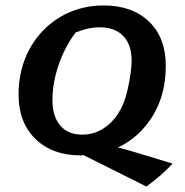

<svg xmlns="http://www.w3.org/2000/svg" viewBox="-20 -559 679 703"><path d="M276 10Q172 10 110 -50Q48 -110 48 -213Q48 -306 88.5 -380Q129 -454 200 -496.5Q271 -539 360 -539Q464 -539 525.5 -480Q587 -421 587 -318Q587 -213 539.5 -135Q492 -57 412 -19Q429 -15 446 -10Q463 -5 480 0L612 40Q571 84 516 124L286 9Q281 10 276 10ZM281 -66Q330 -66 370 -96.5Q410 -127 433 -183Q441 -203 447.5 -232Q454 -261 458 -289.5Q462 -318 462 -336Q462 -395 431.5 -427Q401 -459 344 -459Q303 -459 257 -440Q217 -387 194.5 -321Q172 -255 172 -192Q172 -133 200.5 -99.5Q229 -66 281 -66Z"/></svg>

Font: Piazzolla SC SemiBold
Style: Italic
Weight: 600
Italic angle: -11.3°
Designer: Juan Pablo del Peral
Foundry: Huerta Tipografica
Version: Version 1.330